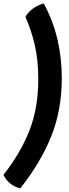

<svg xmlns="http://www.w3.org/2000/svg" viewBox="-47 -837 390 1093"><path d="M-27.3 158.2Q-14.6 186.5 10.7 207Q36.1 227.5 68.4 235.4Q183.6 89.8 244.1 -59.6Q304.7 -209 304.7 -392.6Q304.7 -505.9 280.3 -611.3Q255.9 -716.8 202.1 -817.4Q169.9 -808.6 141.6 -789.1Q113.3 -768.6 97.7 -741.2Q131.8 -664.1 151.4 -579.1Q170.9 -493.2 170.9 -387.7Q170.9 -221.7 120.1 -92.8Q69.3 36.1 -27.3 158.2Z"/></svg>

Font: cl
Style: Bold Italic
Weight: 400
Designer: Mitja Miklavcic
Version: Version 7.504; 2011; Build 1022